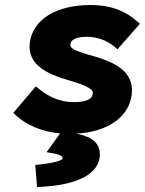

<svg xmlns="http://www.w3.org/2000/svg" viewBox="-20 -523 579 767"><path d="M46 -60C86 -24 145 3 220 10L166 85L195 90C228 97 231 104 230 112C230 113 214 126 146 133L121 136L128 224L151 223C254 217 368 188 378 105C384 54 354 24 285 11C418 3 496 -61 506 -144C518 -240 434 -274 363 -296C293 -315 259 -327 261 -345C263 -361 276 -376 328 -376C368 -376 405 -362 436 -338L449 -326L539 -428L525 -440C487 -473 432 -503 342 -503C200 -503 110 -442 99 -352C88 -264 171 -227 246 -205C314 -185 353 -170 351 -150C349 -131 332 -115 276 -115C223 -115 180 -133 138 -166L123 -178L33 -72Z"/></svg>

Font: Falling Sky
Style: ExBdObl
Weight: 400
Designer: Paul D. Hunt
Foundry: Adobe Systems Incorporated
Version: Version 1.02